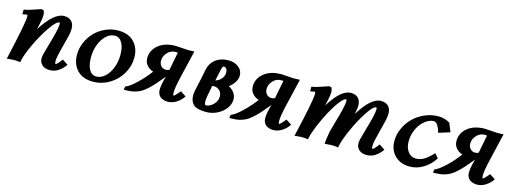

<svg xmlns="http://www.w3.org/2000/svg" viewBox="-13 -1092 4502 1690"><g transform="rotate(15 2238.0 -247.0)"><path d="M428.2 -490.7Q472.7 -490.7 496.1 -466.1Q519.5 -441.4 519.5 -398.4Q519.5 -366.2 510.3 -329.1Q504.9 -308.1 493.4 -263.7Q481.9 -219.2 474.9 -192.1Q467.8 -165 461.9 -135Q456.1 -105 456.1 -90.3Q456.1 -63.5 463.4 -63.5Q476.1 -63.5 515.1 -117.2L566.4 -83.5Q543.5 -48.3 507.1 -22.9Q470.7 2.4 427.2 2.4Q379.9 2.4 355.5 -21.5Q331.1 -45.4 331.1 -79.1Q331.1 -97.2 335.9 -116.2Q343.3 -146.5 363 -214.4Q382.8 -282.2 395 -332.3Q407.2 -382.3 407.2 -407.7Q407.2 -424.8 401.9 -424.8Q374.5 -424.8 321.3 -348.1Q268.1 -271.5 221.4 -173.3Q174.8 -75.2 161.1 -12.7Q159.2 -2.9 158.7 2Q117.2 -2.9 100.1 -2.9L36.1 2.4Q114.7 -338.9 114.7 -401.4Q114.7 -418 107.9 -418Q101.6 -418 66.9 -410.6L67.9 -452.6Q98.6 -458.5 123.5 -465.8Q148.4 -473.1 174.3 -482.7Q200.2 -492.2 216.8 -497.1L237.8 -494.1Q249 -477.1 249 -450.7Q249 -421.4 240.2 -380.9Q237.8 -368.2 226.1 -316.4Q335.9 -490.7 428.2 -490.7Z M921.4 -490.7Q1015.6 -490.7 1067.1 -436.5Q1118.7 -382.3 1118.7 -295.4Q1118.7 -217.8 1078.1 -148.9Q1037.6 -80.1 968.8 -38.8Q899.9 2.4 820.8 2.4Q726.6 2.4 675.3 -51.5Q624 -105.5 624 -191.9Q624 -250.5 647.9 -305.4Q671.9 -360.4 711.7 -400.9Q751.5 -441.4 806.6 -466.1Q861.8 -490.7 921.4 -490.7ZM903.8 -439Q862.3 -439 826.4 -405.8Q790.5 -372.6 769.5 -317.4Q748.5 -262.2 748.5 -200.2Q748.5 -132.3 771.2 -90.8Q793.9 -49.3 837.9 -49.3Q878.9 -49.3 915.3 -82.3Q951.7 -115.2 972.9 -170.2Q994.1 -225.1 994.1 -287.1Q994.1 -355 970.7 -397Q947.3 -439 903.8 -439Z M1614.7 -485.4 1557.1 -241.2Q1531.7 -135.3 1531.7 -88.9Q1531.7 -63.5 1538.6 -63.5Q1547.9 -63.5 1587.9 -112.3Q1590.3 -115.2 1591.3 -116.7L1642.6 -83.5Q1617.2 -44.4 1579.3 -21Q1541.5 2.4 1502.4 2.4Q1484.9 2.4 1469 -1.7Q1453.1 -5.9 1438.7 -14.9Q1424.3 -23.9 1415.5 -41.3Q1406.7 -58.6 1406.7 -82.5Q1406.7 -126.5 1430.2 -206.5Q1391.6 -159.2 1364.5 -128.7Q1337.4 -98.1 1310.3 -73.5Q1283.2 -48.8 1262.5 -35.9Q1241.7 -22.9 1215.1 -14.2Q1188.5 -5.4 1163.1 -2.7Q1137.7 0 1101.1 0L1106.4 -30.3Q1140.1 -40 1202.4 -98.9Q1264.6 -157.7 1310.1 -220.2Q1274.4 -231.4 1251.7 -258.1Q1229 -284.7 1229 -323.2Q1229 -394.5 1287.8 -442.6Q1346.7 -490.7 1444.8 -490.7Q1465.3 -490.7 1502.4 -487.1Q1539.6 -483.4 1558.1 -483.4Q1567.9 -483.4 1614.7 -485.4ZM1444.8 -272.5Q1447.3 -285.2 1453.4 -316.9Q1459.5 -348.6 1466.8 -386.5Q1474.1 -424.3 1477.1 -438Q1462.4 -439 1456.1 -439Q1412.1 -439 1382.1 -405.3Q1352.1 -371.6 1352.1 -331.1Q1352.1 -302.7 1369.6 -283.9Q1387.2 -265.1 1413.6 -265.1Q1428.2 -265.1 1444.8 -272.5Z M1851.6 2.4Q1806.2 2.4 1775.6 -6.3Q1745.1 -15.1 1730.2 -32.5Q1715.3 -49.8 1709.7 -69.6Q1704.1 -89.4 1704.1 -117.2Q1704.1 -140.1 1724.1 -223.6Q1734.4 -266.6 1753.4 -365.2Q1768.6 -422.9 1813.7 -455.6Q1858.9 -488.3 1928.2 -488.3Q1982.4 -488.3 2019.3 -459Q2056.2 -429.7 2056.2 -384.3Q2056.2 -353 2036.9 -322.5Q2017.6 -292 1986.8 -269Q2019.5 -252.9 2038.3 -225.8Q2057.1 -198.7 2057.1 -166Q2057.1 -122.1 2027.3 -82.8Q1997.6 -43.5 1950.2 -20.5Q1902.8 2.4 1851.6 2.4ZM1859.9 -234.9Q1850.1 -234.9 1845.2 -233.9Q1821.3 -120.1 1821.3 -91.3Q1821.3 -54.2 1834 -54.2Q1868.2 -54.2 1901.1 -85.9Q1934.1 -117.7 1934.1 -160.6Q1934.1 -192.4 1913.1 -213.6Q1892.1 -234.9 1859.9 -234.9ZM1873.5 -355Q1864.7 -316.9 1858.9 -287.6Q1889.2 -294.4 1911.4 -320.6Q1933.6 -346.7 1933.6 -378.4Q1933.6 -399.4 1924.3 -412.1Q1915 -424.8 1901.4 -424.8Q1892.1 -424.8 1886.7 -410.2Q1881.3 -395.5 1873.5 -355Z M2576.7 -485.4 2519 -241.2Q2493.7 -135.3 2493.7 -88.9Q2493.7 -63.5 2500.5 -63.5Q2509.8 -63.5 2549.8 -112.3Q2552.2 -115.2 2553.2 -116.7L2604.5 -83.5Q2579.1 -44.4 2541.3 -21Q2503.4 2.4 2464.4 2.4Q2446.8 2.4 2430.9 -1.7Q2415 -5.9 2400.6 -14.9Q2386.2 -23.9 2377.4 -41.3Q2368.7 -58.6 2368.7 -82.5Q2368.7 -126.5 2392.1 -206.5Q2353.5 -159.2 2326.4 -128.7Q2299.3 -98.1 2272.2 -73.5Q2245.1 -48.8 2224.4 -35.9Q2203.6 -22.9 2177 -14.2Q2150.4 -5.4 2125 -2.7Q2099.6 0 2063 0L2068.4 -30.3Q2102.1 -40 2164.3 -98.9Q2226.6 -157.7 2272 -220.2Q2236.3 -231.4 2213.6 -258.1Q2190.9 -284.7 2190.9 -323.2Q2190.9 -394.5 2249.8 -442.6Q2308.6 -490.7 2406.7 -490.7Q2427.2 -490.7 2464.4 -487.1Q2501.5 -483.4 2520 -483.4Q2529.8 -483.4 2576.7 -485.4ZM2406.7 -272.5Q2409.2 -285.2 2415.3 -316.9Q2421.4 -348.6 2428.7 -386.5Q2436 -424.3 2439 -438Q2424.3 -439 2418 -439Q2374 -439 2344 -405.3Q2314 -371.6 2314 -331.1Q2314 -302.7 2331.5 -283.9Q2349.1 -265.1 2375.5 -265.1Q2390.1 -265.1 2406.7 -272.5Z M3315.9 -490.7Q3359.9 -490.7 3383.5 -466.1Q3407.2 -441.4 3407.2 -398.4Q3407.2 -372.1 3397.5 -329.1Q3391.6 -304.2 3376 -244.1Q3360.4 -184.1 3352.1 -146.7Q3343.8 -109.4 3343.8 -90.3Q3343.8 -63.5 3350.6 -63.5Q3362.3 -63.5 3402.3 -117.7L3454.1 -83.5Q3430.7 -47.9 3394.3 -22.7Q3357.9 2.4 3314 2.4Q3267.6 2.4 3243.2 -21.7Q3218.8 -45.9 3218.8 -79.1Q3218.8 -97.2 3223.6 -116.2Q3231 -146 3250.7 -214.1Q3270.5 -282.2 3282.7 -332.3Q3294.9 -382.3 3294.9 -407.7Q3294.9 -424.8 3289.1 -424.8Q3261.7 -424.8 3210.7 -347.4Q3159.7 -270 3115.2 -171.4Q3070.8 -72.8 3057.6 -10.7Q3057.1 -6.3 3057.1 2.4Q3016.1 -2.4 2996.6 -2.4L2933.1 2Q2933.1 -35.6 2948.7 -116.2Q2955.1 -140.6 2975.8 -212.4Q2996.6 -284.2 3008.3 -333.3Q3020 -382.3 3020 -407.7Q3020 -424.8 3014.6 -424.8Q2994.1 -424.8 2957.3 -376.2Q2920.4 -327.6 2885 -261.2Q2849.6 -194.8 2820.1 -122.8Q2790.5 -50.8 2782.2 -5.9H2781.7Q2781.7 -4.4 2781.5 -2Q2781.2 0.5 2780.8 2Q2739.3 -2.9 2722.7 -2.9L2658.2 2.4Q2737.3 -334 2737.3 -401.4Q2737.3 -418 2730 -418Q2723.1 -418 2689.5 -410.6L2689.9 -452.6Q2720.7 -458.5 2745.6 -465.8Q2770.5 -473.1 2796.4 -482.7Q2822.3 -492.2 2838.9 -497.1L2860.4 -494.1Q2871.6 -477.1 2871.6 -450.7Q2871.6 -423.3 2862.3 -380.9Q2854.5 -343.8 2850.1 -325.2Q2951.7 -490.7 3041.5 -490.7Q3085.4 -490.7 3108.9 -466.1Q3132.3 -441.4 3132.3 -398.4Q3132.3 -370.1 3123 -329.1Q3121.1 -322.8 3120.6 -318.4Q3224.6 -490.7 3315.9 -490.7Z M3944.3 -461.4 3976.6 -382.3 3873 -349.6Q3863.8 -385.3 3847.7 -412.1Q3831.5 -439 3809.1 -439Q3780.8 -439 3751 -421.1Q3721.2 -403.3 3696.8 -373.3Q3672.4 -343.3 3656.7 -299.8Q3641.1 -256.3 3641.1 -209Q3641.1 -153.8 3668.5 -116.7Q3695.8 -79.6 3742.7 -79.6Q3780.3 -79.6 3816.4 -101.6Q3852.5 -123.5 3895 -170.4L3928.2 -131.3Q3890.6 -71.3 3831.5 -34.4Q3772.5 2.4 3706.1 2.4Q3622.1 2.4 3570.6 -48.6Q3519 -99.6 3519 -181.6Q3519 -241.2 3544.9 -297.9Q3570.8 -354.5 3614 -397Q3657.2 -439.5 3716.6 -465.1Q3775.9 -490.7 3838.9 -490.7Q3896.5 -490.7 3944.3 -461.4Z M4432.6 -485.4 4375 -241.2Q4349.6 -135.3 4349.6 -88.9Q4349.6 -63.5 4356.4 -63.5Q4365.7 -63.5 4405.8 -112.3Q4408.2 -115.2 4409.2 -116.7L4460.4 -83.5Q4435.1 -44.4 4397.2 -21Q4359.4 2.4 4320.3 2.4Q4302.7 2.4 4286.9 -1.7Q4271 -5.9 4256.6 -14.9Q4242.2 -23.9 4233.4 -41.3Q4224.6 -58.6 4224.6 -82.5Q4224.6 -126.5 4248 -206.5Q4209.5 -159.2 4182.4 -128.7Q4155.3 -98.1 4128.2 -73.5Q4101.1 -48.8 4080.3 -35.9Q4059.6 -22.9 4033 -14.2Q4006.3 -5.4 3981 -2.7Q3955.6 0 3918.9 0L3924.3 -30.3Q3958 -40 4020.3 -98.9Q4082.5 -157.7 4127.9 -220.2Q4092.3 -231.4 4069.6 -258.1Q4046.9 -284.7 4046.9 -323.2Q4046.9 -394.5 4105.7 -442.6Q4164.6 -490.7 4262.7 -490.7Q4283.2 -490.7 4320.3 -487.1Q4357.4 -483.4 4376 -483.4Q4385.7 -483.4 4432.6 -485.4ZM4262.7 -272.5Q4265.1 -285.2 4271.2 -316.9Q4277.3 -348.6 4284.7 -386.5Q4292 -424.3 4294.9 -438Q4280.3 -439 4273.9 -439Q4230 -439 4200 -405.3Q4169.9 -371.6 4169.9 -331.1Q4169.9 -302.7 4187.5 -283.9Q4205.1 -265.1 4231.4 -265.1Q4246.1 -265.1 4262.7 -272.5Z"/></g></svg>

Font: Flanker
Style: Bold Italic
Weight: 700
Italic angle: -12°
Designer: Flanker
Version: Version 2.000